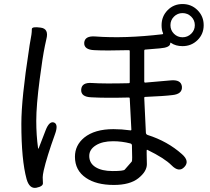

<svg xmlns="http://www.w3.org/2000/svg" viewBox="-20 -879 1040 953"><path d="M160 53Q126 59 112 10Q86 -85 86 -265Q86 -389 124 -634L127 -655Q131 -681 136 -707Q138 -721 138 -734.5Q138 -748 181 -742Q224 -737 210 -684Q208 -677 203 -652Q191 -594 177 -485Q160 -356 160 -279Q160 -208 169 -143Q170 -138 172 -143L206 -231Q224 -279 248 -271Q271 -262 253 -213Q212 -99 197 -33Q192 -10 192 1Q192 12 193 29Q195 46 160 53ZM545 39Q458 39 407 4Q352 -33 352 -101Q352 -158 398 -196Q450 -238 543 -238Q583 -238 627 -232Q632 -231 632 -236L624 -390Q624 -395 619 -395Q504 -392 433 -396Q381 -398 383 -434Q385 -471 437 -467Q495 -463 619 -466Q624 -466 624 -471V-625Q624 -630 619 -630Q504 -627 449 -630Q396 -632 398 -667Q401 -702 453 -698Q599 -687 786 -709Q791 -710 789 -715Q782 -730 782 -754Q782 -798 812 -828.5Q842 -859 886 -859Q930 -859 960.5 -828.5Q991 -798 991 -754Q991 -710 960.5 -680Q930 -650 886 -650Q852 -650 829 -666Q825 -669 825 -664Q825 -643 774 -639L702 -633Q696 -633 696 -627V-474Q696 -469 701 -469L827 -480Q879 -485 883 -449Q886 -412 835 -407Q796 -402 701 -398Q696 -398 696 -393L704 -222Q704 -212 713 -209Q811 -178 883 -114Q923 -79 895 -50Q868 -21 831 -59Q796 -94 712 -135Q708 -137 708 -132V-116Q709 -90 709 -64Q709 -28 667 5.5Q625 39 545 39ZM599 -37Q616 -57 634 -77Q636 -79 636 -97Q636 -123 635 -149V-156Q635 -165 627 -167Q585 -178 541 -178Q488 -178 455.5 -157.5Q423 -137 423 -105Q423 -69 454 -49.5Q485 -30 539 -30Q593 -30 599 -37ZM886 -694Q911 -694 929 -711.5Q947 -729 947 -754Q947 -779 929 -796.5Q911 -814 886 -814Q861 -814 843.5 -796.5Q826 -779 826 -754Q826 -729 843.5 -711.5Q861 -694 886 -694Z"/></svg>

Font: Resource Han Rounded CN
Style: Regular
Weight: 400
Designer: Cyano Hao (round all glyphs); Ryoko NISHIZUKA  (kana, bopomofo & ideographs); Paul D. Hunt (Latin, Greek & Cyrillic); Sa
Foundry: Cyano Hao
Version: 0.990